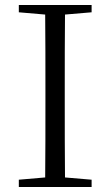

<svg xmlns="http://www.w3.org/2000/svg" viewBox="-20 -745 440 765"><path d="M55 -696 160 -687C161 -590 161 -490 161 -390V-335C161 -235 161 -136 160 -38L55 -29V0H345V-29L239 -38C238 -137 238 -235 238 -335V-390C238 -490 238 -590 239 -687L345 -696V-725H55Z"/></svg>

Font: Noto Serif CJK TC Light
Style: Regular
Weight: 300
Designer: Ryoko NISHIZUKA 西塚涼子 (kana & ideographs); Frank Grießhammer (Latin, Greek & Cyrillic); Wenlong ZHANG 张文龙 (bopomofo); San
Foundry: Adobe
Version: Version 2.001;hotconv 1.1.0;makeotfexe 2.6.0